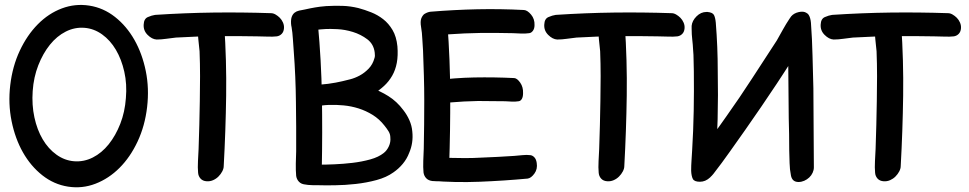

<svg xmlns="http://www.w3.org/2000/svg" viewBox="-20 -743 3972 787"><path d="M22 -394Q13 -318 27.5 -246.5Q42 -175 74 -118.5Q106 -62 153.5 -24.5Q201 13 259 22Q317 31 371.5 10Q426 -11 470 -55Q514 -99 544 -163Q574 -227 583 -304Q592 -381 577.5 -452Q563 -523 531 -579.5Q499 -636 451.5 -673.5Q404 -711 346 -720Q288 -729 233.5 -708.5Q179 -688 135 -643.5Q91 -599 61 -535Q31 -471 22 -394ZM114 -370Q118 -427 137 -475.5Q156 -524 184.5 -559.5Q213 -595 249.5 -613.5Q286 -632 326 -629Q365 -626 398.5 -602Q432 -578 455 -539Q478 -500 489.5 -449Q501 -398 496 -341Q492 -284 473 -235.5Q454 -187 425.5 -151.5Q397 -116 360.5 -97.5Q324 -79 284 -82Q245 -85 211.5 -109Q178 -133 155 -172Q132 -211 121 -262Q110 -313 114 -370Z M827 0Q841 1 853.5 -4.5Q866 -10 875.5 -19.5Q885 -29 891 -40.5Q897 -52 897 -62Q905 -207 907 -351Q909 -495 899 -641Q898 -658 892.5 -663.5Q887 -669 861 -671Q834 -673 813.5 -662Q793 -651 791 -629Q790 -606 793 -581Q796 -556 798 -533Q800 -482 800 -431Q800 -380 799 -329Q798 -280 797 -231Q796 -182 794 -132Q793 -110 791.5 -83Q790 -56 792 -35Q793 -21 802 -11Q811 -1 827 0ZM1144 -627Q1145 -639 1140 -650.5Q1135 -662 1127 -670Q1119 -678 1109.5 -683.5Q1100 -689 1091 -689Q971 -693 854.5 -691.5Q738 -690 616 -682Q602 -680 586 -673Q570 -666 569 -643Q567 -618 585 -600Q603 -582 622 -581Q641 -581 661.5 -584Q682 -587 701 -589Q744 -591 786 -593Q828 -595 871 -595Q912 -595 952 -595Q992 -595 1034 -594Q1053 -594 1075.5 -593Q1098 -592 1115 -594Q1127 -596 1135 -604.5Q1143 -613 1144 -627Z M1231 13Q1245 14 1257 8.5Q1269 3 1278.5 -6.5Q1288 -16 1293.5 -28Q1299 -40 1299 -51Q1302 -199 1299.5 -347.5Q1297 -496 1283 -645Q1282 -651 1288 -658Q1294 -665 1300.5 -671.5Q1307 -678 1311.5 -684Q1316 -690 1311.5 -694.5Q1307 -699 1291 -700Q1275 -701 1241 -699Q1228 -698 1214 -696.5Q1200 -695 1190 -689Q1180 -683 1175.5 -670Q1171 -657 1175 -633Q1179 -609 1180.5 -583.5Q1182 -558 1184 -534Q1192 -429 1193 -324Q1194 -274 1194 -224Q1194 -174 1194 -123Q1193 -100 1192.5 -72.5Q1192 -45 1194 -22Q1196 -8 1205.5 2Q1215 12 1231 13ZM1274 16Q1308 17 1351 16.5Q1394 16 1438.5 11Q1483 6 1523.5 -5Q1564 -16 1592 -36Q1614 -51 1631 -71.5Q1648 -92 1657 -116Q1675 -157 1670 -204Q1668 -228 1658 -250.5Q1648 -273 1633 -292Q1607 -327 1572 -349Q1537 -371 1499 -383.5Q1461 -396 1421 -400Q1381 -404 1344 -401Q1327 -399 1311 -397.5Q1295 -396 1280 -392Q1274 -390 1266.5 -387.5Q1259 -385 1254 -384Q1252 -384 1249.5 -385Q1247 -386 1245 -386Q1226 -384 1213.5 -366.5Q1201 -349 1203 -330Q1203 -316 1210.5 -305.5Q1218 -295 1234 -296Q1241 -296 1249 -299Q1257 -302 1265 -304Q1297 -312 1329 -313Q1357 -314 1388.5 -311Q1420 -308 1450 -298.5Q1480 -289 1507.5 -272Q1535 -255 1556 -228Q1565 -217 1572.5 -205Q1580 -193 1580 -179Q1582 -161 1574 -143.5Q1566 -126 1553 -116Q1532 -99 1497.5 -89.5Q1463 -80 1425 -75.5Q1387 -71 1350.5 -69.5Q1314 -68 1289 -68H1288Q1274 -68 1258 -76Q1242 -84 1234 -84Q1215 -84 1204 -70Q1193 -56 1194 -39Q1195 -28 1195.5 -21Q1196 -14 1198 -9.5Q1200 -5 1204 -1Q1208 3 1214 8Q1218 11 1226 12.5Q1234 14 1243 15Q1252 16 1261 16Q1270 16 1274 16ZM1315 -624Q1331 -625 1362.5 -623.5Q1394 -622 1426.5 -612Q1459 -602 1485.5 -582Q1512 -562 1516 -527Q1518 -513 1515 -505Q1508 -479 1491 -461.5Q1474 -444 1454.5 -433.5Q1435 -423 1415.5 -418Q1396 -413 1383 -410Q1358 -404 1325.5 -399.5Q1293 -395 1268 -396Q1265 -399 1263.5 -397Q1262 -395 1260 -390.5Q1258 -386 1256.5 -382.5Q1255 -379 1252 -379Q1232 -381 1225.5 -379.5Q1219 -378 1221 -354Q1221 -345 1225 -333Q1229 -321 1234 -312Q1239 -303 1245.5 -298.5Q1252 -294 1257 -300Q1273 -317 1304 -321.5Q1335 -326 1371.5 -327.5Q1408 -329 1445.5 -334Q1483 -339 1511 -358Q1535 -373 1554.5 -391Q1574 -409 1587.5 -432.5Q1601 -456 1606.5 -485.5Q1612 -515 1609 -553Q1605 -593 1589 -620Q1573 -647 1550.5 -664.5Q1528 -682 1501.5 -692.5Q1475 -703 1449 -710Q1416 -718 1384 -719Q1352 -720 1317 -718Q1302 -717 1291.5 -715.5Q1281 -714 1271.5 -712.5Q1262 -711 1252.5 -709Q1243 -707 1229 -704Q1217 -702 1206 -699.5Q1195 -697 1187.5 -691Q1180 -685 1176 -674.5Q1172 -664 1173 -646Q1174 -629 1182 -613.5Q1190 -598 1203 -597Q1211 -596 1220.5 -602Q1230 -608 1238 -610Q1249 -614 1258 -616.5Q1267 -619 1275.5 -620.5Q1284 -622 1293.5 -622.5Q1303 -623 1315 -624Z M2124 -361Q2125 -386 2112.5 -404Q2100 -422 2088 -423Q2006 -427 1924.5 -425.5Q1843 -424 1761 -413Q1752 -411 1743 -405Q1734 -399 1733 -376Q1733 -352 1745.5 -334Q1758 -316 1771 -315Q1784 -314 1797.5 -317.5Q1811 -321 1825 -323Q1882 -328 1940 -329Q1968 -329 1995 -328.5Q2022 -328 2051 -328Q2063 -327 2078.5 -326.5Q2094 -326 2106 -328Q2114 -329 2119 -337.5Q2124 -346 2124 -361ZM1752 -1Q1792 2 1807.5 -3Q1823 -8 1826 -18Q1829 -28 1825 -40.5Q1821 -53 1821 -63Q1826 -209 1825.5 -353.5Q1825 -498 1814 -644Q1814 -650 1820 -656.5Q1826 -663 1832.5 -670Q1839 -677 1843.5 -682.5Q1848 -688 1843.5 -692Q1839 -696 1823 -697.5Q1807 -699 1773 -697Q1760 -696 1746 -694.5Q1732 -693 1722 -687Q1712 -681 1707 -668Q1702 -655 1706 -632Q1710 -609 1711 -584Q1712 -559 1714 -536Q1716 -484 1717.5 -433Q1719 -382 1719 -331Q1719 -281 1718.5 -232.5Q1718 -184 1717 -134Q1716 -111 1715 -84Q1714 -57 1716 -36Q1718 -22 1727 -12.5Q1736 -3 1752 -1ZM2171 -640Q2172 -665 2157 -683Q2142 -701 2128 -702Q2031 -707 1937 -705Q1843 -703 1745 -695Q1734 -694 1721 -686.5Q1708 -679 1707 -656Q1706 -631 1721 -613Q1736 -595 1751 -594Q1767 -593 1783.5 -596.5Q1800 -600 1815 -602Q1885 -607 1952 -608Q1984 -608 2017 -608Q2050 -608 2083 -607Q2098 -606 2116.5 -605.5Q2135 -605 2149 -607Q2158 -608 2164.5 -617Q2171 -626 2171 -640ZM2180 -75Q2178 -90 2170.5 -98Q2163 -106 2154 -107Q2139 -109 2121 -107Q2103 -105 2088 -104Q2054 -102 2021 -100Q1988 -98 1955 -97Q1920 -95 1886 -95Q1852 -95 1817 -96Q1801 -97 1784 -99.5Q1767 -102 1752 -100Q1737 -99 1725 -88Q1713 -77 1717 -52Q1720 -29 1729 -15.5Q1738 -2 1749 -2Q1845 6 1945.5 2Q2046 -2 2143 -11Q2157 -13 2170.5 -31.5Q2184 -50 2180 -75Z M2469 0Q2483 1 2495.5 -4.5Q2508 -10 2517.5 -19.5Q2527 -29 2533 -40.5Q2539 -52 2539 -62Q2547 -207 2549 -351Q2551 -495 2541 -641Q2540 -658 2534.5 -663.5Q2529 -669 2503 -671Q2476 -673 2455.5 -662Q2435 -651 2433 -629Q2432 -606 2435 -581Q2438 -556 2440 -533Q2442 -482 2442 -431Q2442 -380 2441 -329Q2440 -280 2439 -231Q2438 -182 2436 -132Q2435 -110 2433.5 -83Q2432 -56 2434 -35Q2435 -21 2444 -11Q2453 -1 2469 0ZM2786 -627Q2787 -639 2782 -650.5Q2777 -662 2769 -670Q2761 -678 2751.5 -683.5Q2742 -689 2733 -689Q2613 -693 2496.5 -691.5Q2380 -690 2258 -682Q2244 -680 2228 -673Q2212 -666 2211 -643Q2209 -618 2227 -600Q2245 -582 2264 -581Q2283 -581 2303.5 -584Q2324 -587 2343 -589Q2386 -591 2428 -593Q2470 -595 2513 -595Q2554 -595 2594 -595Q2634 -595 2676 -594Q2695 -594 2717.5 -593Q2740 -592 2757 -594Q2769 -596 2777 -604.5Q2785 -613 2786 -627Z M2815 -637V-625Q2815 -602 2817.5 -581Q2820 -560 2821 -539Q2823 -518 2823 -496Q2823 -474 2824 -451Q2825 -370 2823.5 -288.5Q2822 -207 2817 -126Q2816 -106 2814.5 -85.5Q2813 -65 2813 -43Q2814 -21 2820 -9.5Q2826 2 2849 2Q2872 2 2891 -16Q2910 -34 2912 -55Q2919 -155 2921.5 -254Q2924 -353 2922 -453Q2922 -502 2920 -551Q2918 -600 2914 -650Q2912 -671 2906.5 -681.5Q2901 -692 2880 -694H2876Q2853 -694 2835 -676Q2817 -658 2815 -637ZM3204 -637V-625Q3204 -602 3206.5 -581Q3209 -560 3210 -539Q3212 -523 3211.5 -508.5Q3211 -494 3211 -477Q3212 -423 3212 -369Q3212 -315 3213 -259Q3214 -227 3214.5 -193.5Q3215 -160 3215 -126Q3216 -100 3216.5 -74.5Q3217 -49 3222 -24Q3227 3 3253 3Q3265 3 3276.5 -2Q3288 -7 3297 -15.5Q3306 -24 3311 -35Q3316 -46 3316 -57Q3315 -138 3315 -218.5Q3315 -299 3314 -381Q3312 -448 3310.5 -515Q3309 -582 3304 -650Q3302 -671 3294.5 -682.5Q3287 -694 3265 -694Q3255 -694 3244 -689Q3233 -684 3224.5 -675.5Q3216 -667 3210.5 -657Q3205 -647 3204 -637ZM3223 -676Q3221 -674 3219.5 -671Q3218 -668 3216 -666Q3202 -645 3189.5 -622.5Q3177 -600 3164 -577Q3113 -499 3062.5 -421Q3012 -343 2958 -267Q2944 -247 2929 -226Q2914 -205 2899 -185Q2885 -165 2869 -147Q2853 -129 2838 -109Q2837 -106 2835 -103.5Q2833 -101 2831 -98Q2818 -75 2821.5 -46.5Q2825 -18 2845 -4Q2859 5 2875.5 -5Q2892 -15 2904 -30Q2939 -75 2971 -120.5Q3003 -166 3035 -211Q3101 -305 3164 -400Q3227 -495 3286 -593Q3293 -604 3297.5 -618Q3302 -632 3302.5 -646Q3303 -660 3299 -671.5Q3295 -683 3286 -690Q3274 -698 3254 -693.5Q3234 -689 3223 -676Z M3602 0Q3616 1 3628.5 -4.5Q3641 -10 3650.5 -19.5Q3660 -29 3666 -40.5Q3672 -52 3672 -62Q3680 -207 3682 -351Q3684 -495 3674 -641Q3673 -658 3667.5 -663.5Q3662 -669 3636 -671Q3609 -673 3588.5 -662Q3568 -651 3566 -629Q3565 -606 3568 -581Q3571 -556 3573 -533Q3575 -482 3575 -431Q3575 -380 3574 -329Q3573 -280 3572 -231Q3571 -182 3569 -132Q3568 -110 3566.5 -83Q3565 -56 3567 -35Q3568 -21 3577 -11Q3586 -1 3602 0ZM3919 -627Q3920 -639 3915 -650.5Q3910 -662 3902 -670Q3894 -678 3884.5 -683.5Q3875 -689 3866 -689Q3746 -693 3629.5 -691.5Q3513 -690 3391 -682Q3377 -680 3361 -673Q3345 -666 3344 -643Q3342 -618 3360 -600Q3378 -582 3397 -581Q3416 -581 3436.5 -584Q3457 -587 3476 -589Q3519 -591 3561 -593Q3603 -595 3646 -595Q3687 -595 3727 -595Q3767 -595 3809 -594Q3828 -594 3850.5 -593Q3873 -592 3890 -594Q3902 -596 3910 -604.5Q3918 -613 3919 -627Z"/></svg>

Font: Balpaq
Style: Regular
Weight: 400
Designer: Abay Emes
Version: Version 1.000